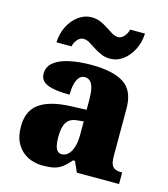

<svg xmlns="http://www.w3.org/2000/svg" viewBox="-117 -878 860 980"><g transform="rotate(15 313.0 -388.0)"><path d="M199 10Q156 10 120 -8Q84 -26 62.5 -62.5Q41 -99 41 -155Q41 -238 96 -277Q151 -316 262 -320L343 -323V-375Q343 -412 337.5 -435.5Q332 -459 320.5 -470.5Q309 -482 291 -482Q275 -482 263.5 -470Q252 -458 245.5 -434.5Q239 -411 239 -375Q160 -375 121.5 -391Q83 -407 83 -445Q83 -483 113.5 -506.5Q144 -530 195.5 -540.5Q247 -551 308 -551Q423 -551 480.5 -513.5Q538 -476 538 -383V-131Q538 -104 543.5 -89Q549 -74 562 -67.5Q575 -61 597 -61H601V0H378L353 -56H343Q321 -30 301.5 -15.5Q282 -1 258.5 4.5Q235 10 199 10ZM278 -71Q298 -71 313 -86Q328 -101 336 -128Q344 -155 344 -191V-262L313 -259Q285 -257 269 -244.5Q253 -232 246 -209Q239 -186 239 -152Q239 -126 243 -107.5Q247 -89 256 -80Q265 -71 278 -71ZM391 -606Q364 -606 342 -615.5Q320 -625 301.5 -637.5Q283 -650 266.5 -659.5Q250 -669 234 -669Q217 -669 202.5 -652.5Q188 -636 185 -616H105Q107 -664 127 -702.5Q147 -741 178.5 -763.5Q210 -786 246 -786Q273 -786 294.5 -776.5Q316 -767 334.5 -754.5Q353 -742 369.5 -732.5Q386 -723 402 -723Q418 -723 433 -739.5Q448 -756 451 -776H530Q528 -728 508 -689.5Q488 -651 457.5 -628.5Q427 -606 391 -606Z"/></g></svg>

Font: Noto Serif Tibetan Black
Style: Regular
Weight: 900
Version: Version 2.103